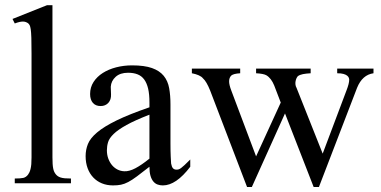

<svg xmlns="http://www.w3.org/2000/svg" viewBox="-20 -715 1485 749"><path d="M37.6 0V-18.6Q60.1 -18.6 70.8 -21Q81.5 -23.4 89.4 -33.7Q92.3 -37.6 94.7 -42.7Q97.2 -47.9 99.1 -55.7Q101.1 -63.5 102.1 -74.5Q103 -85.4 103 -101.1V-506.8Q103 -544.9 102.3 -566.9Q101.6 -588.9 99.9 -600.6Q98.1 -612.3 95.7 -616.7Q93.3 -621.1 89.4 -624.5Q85 -627.4 80.1 -629.2Q75.2 -630.9 69.3 -630.9Q63.5 -630.9 55.7 -629.2Q47.9 -627.4 37.6 -623.5L28.8 -641.1L163.6 -694.8H184.6V-101.1Q184.6 -86.4 185.3 -75.9Q186 -65.4 187.5 -57.9Q189 -50.3 191.4 -45.2Q193.8 -40 197.3 -35.6Q200.7 -31.2 205.1 -28.1Q209.5 -24.9 216.1 -22.7Q222.7 -20.5 232.7 -19.5Q242.7 -18.6 256.8 -18.6V0Z M722.2 -64.5Q667 8.3 615.2 8.3Q604.5 8.3 595 4.9Q585.4 1.5 578.4 -6.8Q571.3 -15.1 567.1 -29.1Q563 -43 563 -64.5Q533.7 -41.5 514.4 -27.1Q495.1 -12.7 480.2 -4.9Q465.3 2.9 451.9 5.6Q438.5 8.3 420.9 8.3Q397 8.3 377.4 0.2Q357.9 -7.8 343.8 -22.7Q329.6 -37.6 321.8 -58.8Q314 -80.1 314 -106Q314 -130.9 323 -153.3Q332 -175.8 358.9 -198.5Q385.7 -221.2 434.6 -245.1Q483.4 -269 563 -296.4V-314.9Q563 -347.2 557.9 -369.1Q552.7 -391.1 542.5 -405Q532.2 -418.9 516.6 -425Q501 -431.2 479.5 -431.2Q448.7 -431.2 431.2 -415.3Q413.6 -399.4 412.1 -376.5L413.1 -347.2Q414.1 -326.2 402.6 -313.7Q391.1 -301.3 372.6 -301.3Q353 -301.3 342.3 -313.7Q331.5 -326.2 331.5 -348.1Q331.5 -374.5 345 -395.3Q358.4 -416 381.1 -430.4Q403.8 -444.8 433.3 -452.4Q462.9 -460 495.1 -460Q543.5 -460 573 -449.5Q602.5 -439 618.7 -419.2Q634.8 -399.4 639.9 -371.1Q645 -342.8 645 -307.6V-155.3Q645 -124 646 -104Q647 -84 647.5 -77.1Q649.9 -64 654.8 -58.6Q659.7 -53.2 668.9 -53.2Q673.3 -53.2 677.2 -54.4Q681.2 -55.7 686.5 -59.6Q691.9 -63.5 700.2 -71.3Q708.5 -79.1 722.2 -92.8ZM563 -267.6Q506.3 -245.6 473.4 -227.3Q440.4 -209 423.3 -192.4Q406.2 -175.8 401.6 -160.4Q397 -145 397 -128.9Q397 -111.3 402.3 -96.7Q407.7 -82 416.7 -71Q425.8 -60.1 438.2 -53.7Q450.7 -47.4 464.8 -46.9Q483.9 -45.9 508.1 -58.6Q532.2 -71.3 563 -96.2Z M1437 -429.2Q1393.6 -423.3 1373 -372.6L1224.1 14.6H1203.6L1091.8 -272.5L962.4 14.6H943.8L799.8 -361.8Q792.5 -379.9 785.6 -391.6Q778.8 -403.3 771.5 -409.7Q766.1 -416.5 754.9 -421.4Q743.7 -426.3 728.5 -429.2V-447.3H917V-429.2Q891.1 -427.7 882.3 -420.4Q874 -412.1 873.8 -398.4Q873.5 -384.8 882.3 -361.8L979 -105L1075.2 -314.9L1049.8 -381.3Q1038.1 -410.2 1019 -421.4Q1007.8 -427.7 979 -429.2V-447.3H1191.9V-429.2Q1173.8 -428.2 1161.6 -425.8Q1149.4 -423.3 1142.1 -418Q1139.2 -415 1136.7 -409.9Q1134.3 -404.8 1133.1 -398.4Q1131.8 -392.1 1132.6 -385.3Q1133.3 -378.4 1136.7 -372.6L1238.8 -115.7L1331.5 -361.8Q1342.3 -389.2 1342.3 -404.3Q1342.3 -407.2 1340.8 -411.4Q1339.4 -415.5 1334.5 -419.7Q1329.6 -423.8 1320.3 -426.5Q1311 -429.2 1295.4 -429.2V-447.3H1437Z"/></svg>

Font: Doulos SIL
Style: Regular
Weight: 400
Designer: Walt Agee, Victor Gaultney, Peter Martin, Debbi Hosken
Foundry: SIL International
Version: Version 4.110; 2011; Maintenance release